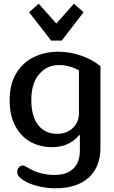

<svg xmlns="http://www.w3.org/2000/svg" viewBox="-20 -780 616 1036"><path d="M313 -561H256L137 -714L189 -760L284 -653L379 -760L431 -714ZM112 196Q92 184 82.5 173Q73 162 73 147Q73 132 82 122.5Q91 113 103 113Q108 113 115 116.5Q122 120 132 126Q196 164 274 164Q341 164 376 129.5Q411 95 411 33V-51H407Q383 -21 346.5 -3.5Q310 14 261 14Q198 14 146.5 -13.5Q95 -41 63.5 -98Q32 -155 32 -240Q32 -326 68 -385Q104 -444 163.5 -472.5Q223 -501 295 -501Q356 -501 417 -480Q478 -459 522 -423V16Q522 121 458.5 178.5Q395 236 278 236Q232 236 187 225Q142 214 112 196ZM406 -171V-400Q384 -413 356 -421Q328 -429 298 -429Q233 -429 191 -379.5Q149 -330 149 -241Q149 -151 186.5 -104.5Q224 -58 288 -58Q339 -58 372.5 -89Q406 -120 406 -171Z"/></svg>

Font: Maitree Semibold
Style: Regular
Weight: 600
Designer: CadsonDemak Team
Foundry: CadsonDemak
Version: Version 1.010